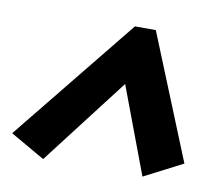

<svg xmlns="http://www.w3.org/2000/svg" viewBox="-78 -657 578 516"><g transform="rotate(10 211.0 -399.0)"><path d="M70 -202 -24 -256 251 -596H308L446 -256L341 -202L252 -439Z"/></g></svg>

Font: Piazzolla ExtraBold
Style: Italic
Weight: 800
Italic angle: -11.3°
Designer: Juan Pablo del Peral
Foundry: Huerta Tipografica
Version: Version 1.330